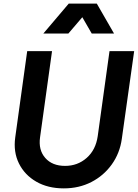

<svg xmlns="http://www.w3.org/2000/svg" viewBox="-20 -1027 760 1059"><path d="M332 12Q244 12 180 -25Q116 -62 84.5 -125.5Q53 -189 64 -269L130 -745H267L201 -270Q191 -200 229.5 -156Q268 -112 339 -112Q408 -112 458 -156Q508 -200 519 -276L584 -745H720L652 -262Q641 -182 596.5 -120Q552 -58 484 -23Q416 12 332 12ZM219 -842 359 -1007H514L609 -842H486L434 -932L357 -842Z"/></svg>

Font: Plus Jakarta Sans
Style: Bold Italic
Weight: 700
Italic angle: -8°
Designer: Gumpita Rahayu
Foundry: Tokotype
Version: Version 2.071; ttfautohint (v1.8.4.7-5d5b);gftools[0.9.29]